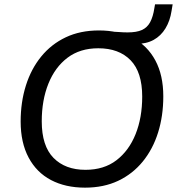

<svg xmlns="http://www.w3.org/2000/svg" viewBox="-20 -854 814 883"><path d="M371 9Q281 9 214.5 -26Q148 -61 111.5 -129.5Q75 -198 75 -295Q75 -384 99 -460.5Q123 -537 169.5 -594Q216 -651 282.5 -682.5Q349 -714 435 -714Q525 -714 591.5 -679Q658 -644 694.5 -576Q731 -508 731 -411Q731 -321 707 -244.5Q683 -168 636.5 -111Q590 -54 523.5 -22.5Q457 9 371 9ZM373 -73Q458 -73 515.5 -117Q573 -161 603.5 -237Q634 -313 634 -410Q634 -522 580.5 -577Q527 -632 432 -632Q348 -632 290.5 -588.5Q233 -545 202.5 -469Q172 -393 172 -296Q172 -183 226 -128Q280 -73 373 -73ZM528 -652 487 -709Q512 -708 530 -706.5Q548 -705 567 -705Q608 -705 632.5 -716Q657 -727 670.5 -752Q684 -777 690 -817L693 -834H774L769 -804Q762 -758 741 -723.5Q720 -689 686.5 -670.5Q653 -652 605 -652Z"/></svg>

Font: Nunito Sans 12pt Medium
Style: Italic
Weight: 500
Italic angle: -9°
Designer: Vernon Adams
Foundry: Vernon Adams
Version: Version 3.101;gftools[0.9.27]